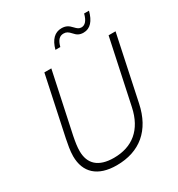

<svg xmlns="http://www.w3.org/2000/svg" viewBox="-212 -1042 1110 1196"><g transform="rotate(-30 343.5 -444.5)"><path d="M511 -803C560 -803 591 -840 608 -905H573C561 -858 541 -838 516 -838C499 -838 489 -846 473 -863C453 -885 435 -896 404 -896C356 -896 322 -863 305 -798H340C352 -844 371 -861 399 -861C419 -861 431 -853 448 -834C466 -813 483 -803 511 -803ZM277 16C444 16 553 -76 589 -248L687 -711H637L539 -251C508 -104 417 -33 285 -33C174 -33 120 -85 120 -176C120 -205 124 -233 133 -279L225 -711H175L85 -287C78 -252 69 -207 69 -169C69 -51 142 16 277 16Z"/></g></svg>

Font: Geist ExtraLight
Style: Italic
Weight: 200
Italic angle: -12°
Designer: Basement.studio, Andrés Briganti, Mateo Zaragoza
Foundry: Basement.studio, Vercel, Andrés Briganti, Guido Ferreyra, Mateo Zaragoza
Version: Version 1.500